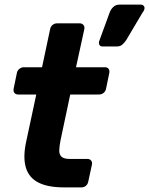

<svg xmlns="http://www.w3.org/2000/svg" viewBox="-20 -811 646 831"><path d="M256 0Q188 0 147 -20.5Q106 -41 92.5 -84Q79 -127 92 -192L137 -402H59Q48 -402 42.5 -409Q37 -416 39 -427L53 -495Q55 -506 64 -513Q73 -520 83 -520H162L197 -685Q199 -696 207.5 -703Q216 -710 227 -710H325Q335 -710 341 -703Q347 -696 345 -685L309 -520H434Q445 -520 450 -513Q455 -506 453 -495L439 -427Q437 -416 428.5 -409Q420 -402 409 -402H284L242 -204Q237 -179 236.5 -160.5Q236 -142 246.5 -132.5Q257 -123 283 -123H359Q369 -123 374.5 -116Q380 -109 378 -99L362 -25Q360 -14 352 -7Q344 0 333 0ZM423 -610Q414 -610 410.5 -616.5Q407 -623 409 -632L455 -758Q460 -771 470.5 -781Q481 -791 497 -791H590Q598 -791 602.5 -785Q607 -779 605 -772Q604 -769 603 -766Q602 -763 599 -760L526 -637Q519 -627 510 -618.5Q501 -610 486 -610Z"/></svg>

Font: Rubik SemiBold
Style: Italic
Weight: 600
Italic angle: -12°
Designer: Hubert and Fischer
Foundry: Hubert and Fischer
Version: Version 2.300;gftools[0.9.30]